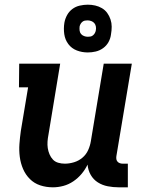

<svg xmlns="http://www.w3.org/2000/svg" viewBox="-20 -792 640 820"><path d="M206 8Q177 8 151.5 -0.5Q126 -9 107.5 -27.5Q89 -46 78.5 -70.5Q68 -95 64.5 -122Q61 -149 63 -177Q65 -205 69 -233L100 -419H61L62 -520H237L187 -217Q184 -202 183 -187.5Q182 -173 184 -159.5Q186 -146 191.5 -133Q197 -120 206 -110.5Q215 -101 228.5 -97Q242 -93 257 -93Q276 -93 296 -99Q316 -105 332 -118.5Q348 -132 356.5 -151Q365 -170 368 -189L423 -520H543L477 -125Q476 -118 477 -112Q478 -106 482 -101.5Q486 -97 492 -95Q498 -93 504 -93H526V8H487Q463 8 440 3.5Q417 -1 398 -13Q379 -25 367.5 -45Q356 -65 354 -89Q344 -68 328.5 -49.5Q313 -31 293 -17.5Q273 -4 250.5 2Q228 8 206 8ZM355 -568Q330 -568 308 -576.5Q286 -585 272 -603.5Q258 -622 254.5 -646Q251 -670 255 -695Q258 -712 266.5 -727.5Q275 -743 289 -753.5Q303 -764 320.5 -768Q338 -772 355 -772Q371 -772 386.5 -768.5Q402 -765 415.5 -757Q429 -749 438 -736.5Q447 -724 452 -709Q457 -694 457 -678Q457 -662 454 -645Q452 -628 443.5 -612.5Q435 -597 420.5 -586.5Q406 -576 389 -572Q372 -568 355 -568ZM355 -635Q361 -635 366.5 -636Q372 -637 377 -641Q382 -645 385 -650.5Q388 -656 389 -661Q391 -670 389.5 -678.5Q388 -687 383 -693Q378 -699 370 -702Q362 -705 354 -705Q348 -705 342.5 -704Q337 -703 332 -699Q327 -695 324 -689.5Q321 -684 320 -679Q319 -670 320 -661.5Q321 -653 326 -647Q331 -641 339 -638Q347 -635 355 -635Z"/></svg>

Font: Iosevka HT Extended
Style: Bold Italic
Weight: 700
Width: 7
Italic angle: -9°
Monospace: yes
Designer: Belleve Invis
Foundry: Belleve Invis
Version: Version 32.3.0; ttfautohint (v1.8.4)